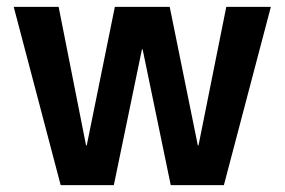

<svg xmlns="http://www.w3.org/2000/svg" viewBox="-20 -540 830 560"><path d="M157 0 20 -520H151L231 -116H233L315 -520H475L557 -116H559L640 -520H770L633 0H478L396 -396H394L312 0Z"/></svg>

Font: M PLUS 2 SemiBold
Style: Regular
Weight: 600
Designer: Coji Morishita
Foundry: UNDERFOREST DESIGN
Version: Version 1.001